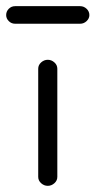

<svg xmlns="http://www.w3.org/2000/svg" viewBox="-60 -595 310 623"><path d="M64 -21V-372Q64 -384 73.5 -392.5Q83 -401 95 -401Q107 -401 116.5 -392.5Q126 -384 126 -372V-21Q126 -9 116.5 -0.5Q107 8 95 8Q83 8 73.5 -0.5Q64 -9 64 -21ZM200 -518H-11Q-23 -518 -31.5 -526.5Q-40 -535 -40 -546Q-40 -558 -31.5 -566.5Q-23 -575 -11 -575H200Q212 -575 221 -566.5Q230 -558 230 -546Q230 -535 221 -526.5Q212 -518 200 -518Z"/></svg>

Font: Hoogli Medium
Style: Regular
Weight: 500
Designer: Anand Singh Naorem
Foundry: Brand New Type
Version: Version 1.00 b007